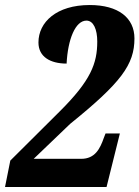

<svg xmlns="http://www.w3.org/2000/svg" viewBox="-29 -744 555 764"><path d="M-9 0H395L448 -213H391L384 -195C369 -152 349 -112 294 -112H105L250 -251C453 -415 506 -487 506 -591C506 -673 442 -724 328 -724C196 -724 124 -656 124 -575C124 -518 171 -491 236 -491C241 -588 271 -662 315 -662C343 -662 358 -627 358 -579C358 -492 333 -424 208 -300L12 -105Z"/></svg>

Font: Noto Serif Condensed Extra
Style: Italic
Weight: 800
Width: 3
Italic angle: -12°
Designer: Monotype Design Team
Foundry: Monotype Imaging Inc.
Version: Version 1.901